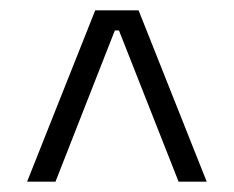

<svg xmlns="http://www.w3.org/2000/svg" viewBox="-20 -659 453 372"><path d="M164.5 -639H248.5L380.5 -307H326L210.5 -600H202.5L87.5 -307H32.5Z"/></svg>

Font: Anek Gurmukhi Light
Style: Regular
Weight: 300
Designer: Sarang Kulkarni (Gurmukhi), Yesha Goshar (Latin)
Foundry: Ek Type
Version: Version 1.003